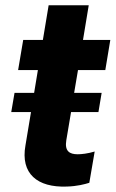

<svg xmlns="http://www.w3.org/2000/svg" viewBox="-20 -696 436 724"><path d="M22.4 -273.4H96.9L76 -147.7C56.8 -41.2 120.7 11.7 231.9 7.5C271 6.4 299.7 -1.4 316.8 -6.7L337 -124.6C309.7 -116.5 286.9 -114.3 272.7 -114.3C242.5 -114.3 223 -125.7 230.1 -167.6L247.9 -273.4H351.2L363.3 -345.9H259.6L274.1 -431.8H377.1L396 -545.5H293L314.6 -676.1H163.4L141.7 -545.5H67.5L48.3 -431.8H122.9L108.7 -345.9H34.8Z"/></svg>

Font: Margiela Sans
Style: Bold Italic
Weight: 700
Italic angle: -9.39999°
Designer: Stefan Endress, Andreas Faust
Version: Version 1.100;FEAKit 1.0